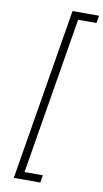

<svg xmlns="http://www.w3.org/2000/svg" viewBox="-100 -817 538 1000"><g transform="rotate(10 169.5 -316.5)"><path d="M48.8 137.2 199.2 -771.5H339.4L333 -731.9H235.8L98.6 97.7H195.3L189 137.2Z"/></g></svg>

Font: Inter 16pt ExtraLight
Style: Italic
Weight: 250
Italic angle: -9.3988°
Version: Version 4.001;git-66647c0bb